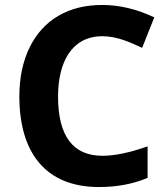

<svg xmlns="http://www.w3.org/2000/svg" viewBox="-20 -744 677 774"><path d="M553 -551 602 -674C532 -707 462 -724 393 -724C325 -724 266 -710 215 -680C117 -623 58 -508 58 -356C58 -132 161 10 379 10C451 10 516 -2 575 -27V-154C504 -129 443 -116 393 -116C274 -116 214 -196 214 -355C214 -490 267 -598 393 -598C453 -598 508 -572 553 -551Z"/></svg>

Font: Passageway
Style: Regular
Weight: 700
Foundry: Ascender Corporation
Version: Version 1.11